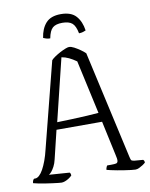

<svg xmlns="http://www.w3.org/2000/svg" viewBox="-97 -974 818 1045"><g transform="rotate(-10 312.0 -452.0)"><path d="M158 0Q153 0 139 -1.5Q125 -3 106.5 -5.5Q88 -8 68.5 -11Q49 -14 32 -17.5Q15 -21 4 -24Q4 -31 7 -38Q10 -45 14 -47H20Q31 -47 42.5 -57.5Q54 -68 64.5 -87Q75 -106 85 -133Q95 -160 103 -194L223 -665Q230 -673 244 -682.5Q258 -692 274 -700.5Q290 -709 304 -714.5Q318 -720 325 -720Q337 -720 353 -711.5Q369 -703 385.5 -691.5Q402 -680 412 -670L545 -75Q548 -62 550.5 -56.5Q553 -51 567 -49L616 -45Q618 -43 620 -41Q622 -39 623 -29Q617 -23 607 -16.5Q597 -10 586.5 -5Q576 0 566 0Q558 0 542 -2Q526 -4 506 -7Q486 -10 467 -13.5Q448 -17 432.5 -20.5Q417 -24 410 -26Q410 -31 412.5 -38Q415 -45 418 -49H441Q459 -49 467.5 -51Q476 -53 477.5 -63.5Q479 -74 473 -98L432 -288H180L142 -131Q137 -109 128.5 -93Q120 -77 112 -67.5Q104 -58 97 -54L210 -46Q212 -45 214 -40.5Q216 -36 216 -29Q207 -20 196.5 -13.5Q186 -7 176 -3.5Q166 0 158 0ZM191 -328Q227 -329 271.5 -330.5Q316 -332 357 -334.5Q398 -337 421 -339L356 -635Q335 -650 315 -659.5Q295 -669 275 -672ZM312 -904Q369 -904 396 -873.5Q423 -843 430 -793Q424 -790 414 -787Q404 -784 392 -784Q384 -826 366 -841Q348 -856 312 -856Q276 -856 258.5 -841Q241 -826 233 -784Q220 -784 211 -787Q202 -790 195 -793Q202 -843 229 -873.5Q256 -904 312 -904Z"/></g></svg>

Font: Texturina 12pt Thin
Style: Regular
Weight: 250
Designer: Guillermo Torres Carreño
Foundry: Omnibus-Type
Version: Version 1.002